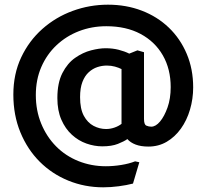

<svg xmlns="http://www.w3.org/2000/svg" viewBox="-20 -619 885 820"><path d="M421 181Q342 181 272 152.5Q202 124 149.5 71.5Q97 19 67 -54Q37 -127 37 -215Q37 -303 70.5 -374Q104 -445 161 -495.5Q218 -546 290.5 -572.5Q363 -599 441 -599Q519 -599 585.5 -573.5Q652 -548 701 -501Q750 -454 777.5 -389Q805 -324 805 -246Q805 -197 791.5 -151Q778 -105 752.5 -69.5Q727 -34 692 -13.5Q657 7 614 7Q582 7 559.5 -1.5Q537 -10 524 -25Q510 -15 483.5 -4.5Q457 6 417 6Q383 6 349 -6Q315 -18 287 -43.5Q259 -69 242 -108Q225 -147 225 -200Q225 -265 246.5 -307Q268 -349 301 -372Q334 -395 369 -404Q404 -413 431 -413Q461 -413 486.5 -406.5Q512 -400 532 -390L567 -404L595 -396V-111Q595 -87 605 -82.5Q615 -78 626 -78Q645 -78 663.5 -100Q682 -122 695.5 -160Q709 -198 709 -247Q709 -324 675.5 -382.5Q642 -441 580.5 -474Q519 -507 434 -507Q372 -507 317.5 -486Q263 -465 221.5 -426Q180 -387 156.5 -333Q133 -279 133 -213Q133 -147 156 -91Q179 -35 219.5 6Q260 47 315 69Q370 91 432 91Q464 91 498 85.5Q532 80 557 70L575 74L548 165Q521 172 487 176.5Q453 181 421 181ZM433 -68Q451 -68 468.5 -74Q486 -80 499 -90V-324Q487 -330 471 -334.5Q455 -339 436 -339Q416 -339 396 -332.5Q376 -326 359 -310.5Q342 -295 332 -269Q322 -243 322 -204Q322 -154 338 -124.5Q354 -95 379.5 -81.5Q405 -68 433 -68Z"/></svg>

Font: Kreon Light
Style: Regular
Weight: 400
Version: Version 2.002